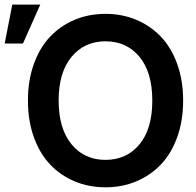

<svg xmlns="http://www.w3.org/2000/svg" viewBox="-29 -797 845 827"><path d="M-8.8 -609.4 23.9 -777.3H144.5L69.8 -609.4ZM734.4 -521Q759.8 -450.2 759.8 -363.8Q759.8 -277.3 734.4 -206.5Q709 -135.7 664.1 -88.6Q619.1 -41.5 558.1 -15.9Q497.1 9.8 425.3 9.8Q353.5 9.8 292.5 -15.9Q231.4 -41.5 186.8 -88.6Q142.1 -135.7 116.7 -206.5Q91.3 -277.3 91.3 -363.8Q91.3 -450.2 116.7 -521Q142.1 -591.8 186.8 -638.9Q231.4 -686 292.5 -711.7Q353.5 -737.3 425.3 -737.3Q497.1 -737.3 558.1 -711.7Q619.1 -686 664.1 -638.9Q709 -591.8 734.4 -521ZM425.3 -619.1Q334.5 -619.1 279.1 -552Q223.6 -484.9 223.6 -363.8Q223.6 -242.7 279.1 -175.5Q334.5 -108.4 425.3 -108.4Q516.6 -108.4 571.8 -175.3Q627 -242.2 627 -363.8Q627 -485.4 571.8 -552.2Q516.6 -619.1 425.3 -619.1Z"/></svg>

Font: Interop SemBd
Style: Regular
Weight: 600
Designer: Rasmus Andersson, Google, Jang Haemin
Foundry: jhaemin
Version: Version 1.007